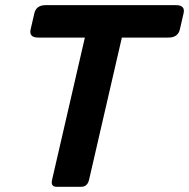

<svg xmlns="http://www.w3.org/2000/svg" viewBox="-20 -720 729 740"><path d="M127.4 -575.2Q90.8 -575.2 98.1 -606.9L112.3 -668.5Q119.6 -700.2 156.2 -700.2H658.2Q694.8 -700.2 687.5 -668.5L673.3 -606.9Q666 -575.2 629.4 -575.2H449.7L323.2 -26.9Q316.9 0 292.5 0H198.7Q174.3 0 180.7 -26.9L307.1 -575.2Z"/></svg>

Font: Istok
Style: Bold Italic
Weight: 700
Italic angle: -13°
Designer: Andrey V. Panov
Foundry: Andrey V. Panov
Version: Version 1.0.3